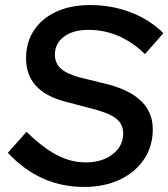

<svg xmlns="http://www.w3.org/2000/svg" viewBox="-20 -729 666 759"><path d="M312 10Q137 10 11 -125L85 -208Q148 -146 204 -116.5Q260 -87 319 -87Q384 -87 425.5 -119.5Q467 -152 467 -201Q467 -236 442.5 -257.5Q418 -279 357 -296L235 -328Q83 -369 83 -498Q83 -562 114.5 -609.5Q146 -657 203 -683Q260 -709 336 -709Q421 -709 496 -680.5Q571 -652 626 -598L553 -515Q455 -611 329 -611Q269 -611 233 -584Q197 -557 197 -513Q197 -480 219.5 -459Q242 -438 291 -424L409 -395Q584 -348 584 -218Q584 -151 549.5 -99.5Q515 -48 454 -19Q393 10 312 10Z"/></svg>

Font: Red Hat Text Medium
Style: Italic
Weight: 500
Italic angle: -12°
Designer: Pentagram, MCKL
Foundry: Pentagram, MCKL
Version: Version 1.023; ttfautohint (v1.8.3)